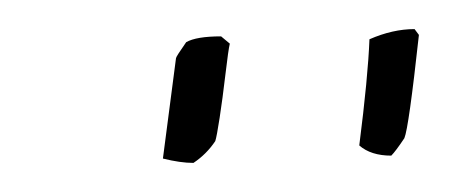

<svg xmlns="http://www.w3.org/2000/svg" viewBox="-20 -665 310 132"><path d="M227 -565Q233 -612 234 -638Q250 -645 265 -645L268 -641Q261 -577 258 -570Q252 -561 249 -558Q235 -558 227 -565ZM92 -556 101 -625Q101 -626 108 -636Q115 -640 132 -640L138 -635Q137 -631 135 -614Q133 -597 131 -584Q129 -571 128 -568Q122 -559 113 -553Q104 -553 92 -556Z"/></svg>

Font: Albura ExtraLight
Style: Italic
Weight: 156
Italic angle: -7°
Designer: Mercedes Jáuregui
Foundry: Omnibus-Type Team
Version: Version 1.000